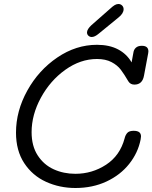

<svg xmlns="http://www.w3.org/2000/svg" viewBox="-20 -937 762 960"><path d="M722 -680Q722 -674 721 -671L700 -559Q692 -514 652 -514Q632 -514 622 -530Q601 -566 584 -588.5Q567 -611 537.5 -626.5Q508 -642 465 -642Q382 -642 306.5 -588Q231 -534 184.5 -448.5Q138 -363 138 -276Q138 -207 168.5 -160Q199 -113 248.5 -90.5Q298 -68 357 -68Q441 -68 510.5 -113.5Q580 -159 603 -245Q607 -262 616.5 -272.5Q626 -283 648 -283Q667 -283 676 -276Q685 -269 685 -255Q685 -251 683 -239Q670 -173 626 -117.5Q582 -62 512.5 -29.5Q443 3 357 3Q278 3 210 -28Q142 -59 101 -121.5Q60 -184 60 -274Q60 -382 116.5 -484Q173 -586 266.5 -649.5Q360 -713 465 -713Q527 -713 570.5 -690Q614 -667 638 -625L647 -674Q649 -689 659.5 -698.5Q670 -708 689 -708Q722 -708 722 -680ZM415 -775Q415 -783 421 -792.5Q427 -802 437 -811L529 -892Q544 -906 553.5 -911.5Q563 -917 572 -917Q583 -917 590.5 -909.5Q598 -902 598 -891Q598 -870 573 -850L474 -769Q454 -752 439 -752Q429 -752 422 -758.5Q415 -765 415 -775Z"/></svg>

Font: Mali
Style: Italic
Weight: 400
Italic angle: -10°
Version: Version 1.000; ttfautohint (v1.6)